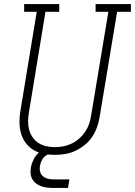

<svg xmlns="http://www.w3.org/2000/svg" viewBox="-20 -755 665 946"><path d="M249 8Q221 8 193.5 2.5Q166 -3 143.5 -17Q121 -31 105.5 -52.5Q90 -74 83 -100Q76 -126 76 -154.5Q76 -183 81 -211L161 -697H99V-735H272V-697H204L123 -204Q119 -182 118.5 -160Q118 -138 123 -118Q128 -98 139.5 -80.5Q151 -63 168 -51.5Q185 -40 206.5 -35Q228 -30 249 -30Q271 -30 292 -34Q313 -38 333 -47.5Q353 -57 370 -72Q387 -87 399.5 -105.5Q412 -124 419 -144.5Q426 -165 429 -186L514 -697H451V-735H625V-697H557L471 -179Q467 -154 458 -128.5Q449 -103 434 -80.5Q419 -58 397 -40.5Q375 -23 350.5 -11.5Q326 0 300 4Q274 8 249 8ZM240 171Q225 171 210 169Q195 167 181.5 162Q168 157 157 148.5Q146 140 139 127.5Q132 115 131 100Q130 85 132 70Q136 50 145.5 30.5Q155 11 171.5 -3Q188 -17 208.5 -23Q229 -29 249 -29L244 0Q232 0 219.5 4.5Q207 9 198 18Q189 27 184 39Q179 51 177 63Q174 78 178 92Q182 106 193 114.5Q204 123 218 126Q232 129 247 129H322L315 171Z"/></svg>

Font: Iosevka Curly Slab XLtEx
Style: Italic
Weight: 200
Width: 7
Italic angle: -9°
Monospace: yes
Designer: Belleve Invis
Foundry: Belleve Invis
Version: Version 11.1.0; ttfautohint (v1.8.3)